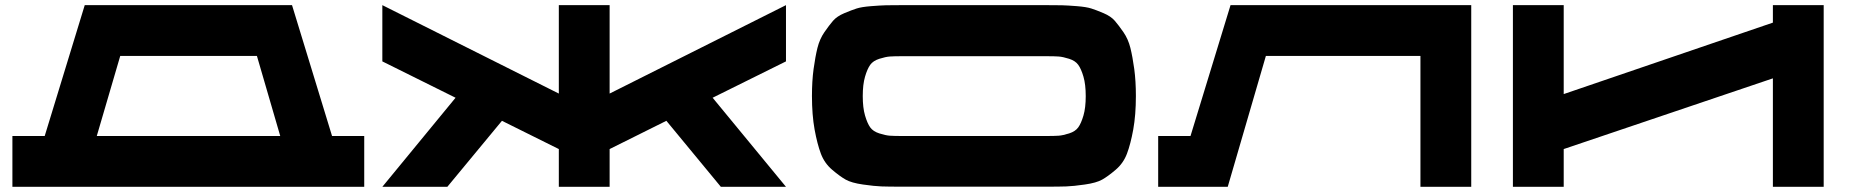

<svg xmlns="http://www.w3.org/2000/svg" viewBox="-20 -720 7129 740"><path d="M1259.8 -195.8H1383.8V0H27.8V-195.8H152.3L306.6 -700.2H1105.5ZM353 -195.8H1060.1L970.2 -504.4H443.4Z M3009.3 -700.2V-483.4L2726.6 -343.3L3009.3 0H2758.3L2548.3 -254.4L2329.6 -145.5V0H2133.8V-145.5L1914.6 -254.4L1704.1 0H1453.6L1735.8 -343.3L1453.6 -483.4V-700.2L2133.8 -359.4V-700.2H2329.6V-359.4Z M4008.8 -700.2Q4051.3 -700.2 4072.5 -699.7Q4093.8 -699.2 4130.4 -696.3Q4167 -693.4 4186 -687.3Q4205.1 -681.2 4233.4 -669.2Q4261.7 -657.2 4276.6 -639.9Q4291.5 -622.6 4309.8 -596.2Q4328.1 -569.8 4336.7 -535.4Q4345.2 -501 4351.6 -454.1Q4357.9 -407.2 4357.9 -350.1Q4357.9 -276.9 4347.7 -220.7Q4337.4 -164.6 4323.5 -127.7Q4309.6 -90.8 4280 -65.7Q4250.5 -40.5 4228 -27.8Q4205.6 -15.1 4161.1 -8.8Q4116.7 -2.4 4089.8 -1.5Q4063 -0.5 4008.3 -0.5H3459Q3404.3 -0.5 3377.4 -1.5Q3350.6 -2.4 3306.2 -8.8Q3261.7 -15.1 3239.3 -27.8Q3216.8 -40.5 3187.3 -65.7Q3157.7 -90.8 3143.8 -127.7Q3129.9 -164.6 3119.6 -220.7Q3109.4 -276.9 3109.4 -350.1Q3109.4 -407.2 3115.7 -454.1Q3122.1 -501 3130.6 -535.4Q3139.2 -569.8 3157.5 -596.2Q3175.8 -622.6 3190.7 -639.9Q3205.6 -657.2 3234.1 -669.2Q3262.7 -681.2 3281.7 -687.3Q3300.8 -693.4 3337.4 -696.3Q3374 -699.2 3395.3 -699.7Q3416.5 -700.2 3459 -700.2ZM4010.7 -195.8Q4043.9 -195.8 4060.3 -197Q4076.7 -198.2 4100.6 -205.8Q4124.5 -213.4 4135.7 -229Q4147 -244.6 4155.8 -274.7Q4164.6 -304.7 4164.6 -349.6Q4164.6 -394.5 4155.8 -424.6Q4147 -454.6 4135.7 -470.2Q4124.5 -485.8 4100.6 -493.4Q4076.7 -501 4060.3 -502.2Q4043.9 -503.4 4010.7 -503.4H3459Q3425.8 -503.4 3409.4 -502.2Q3393.1 -501 3369.1 -493.4Q3345.2 -485.8 3334 -470.2Q3322.8 -454.6 3314 -424.6Q3305.2 -394.5 3305.2 -349.6Q3305.2 -304.7 3314 -274.7Q3322.8 -244.6 3334 -229Q3345.2 -213.4 3369.1 -205.8Q3393.1 -198.2 3409.4 -197Q3425.8 -195.8 3459 -195.8Z M4722.7 -700.2H5650.4V0H5454.6V-504.4H4858.9L4711.9 0H4443.8V-195.8H4568.4Z M6813 -700.2H7008.8V0H6813V-418L6006.8 -145.5V0H5811V-700.2H6006.8V-357.4L6813 -632.8Z"/></svg>

Font: Donpoligrafbum
Style: Bold
Weight: 700
Designer: Sasha Pavljenko
Version: Version 1.002;Fontself Maker 3.5.8